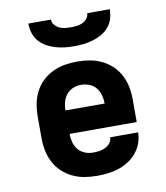

<svg xmlns="http://www.w3.org/2000/svg" viewBox="-84 -810 767 887"><g transform="rotate(-10 300.0 -366.0)"><path d="M300 8Q270 8 240.5 3Q211 -2 184.5 -15Q158 -28 136.5 -48.5Q115 -69 101.5 -95.5Q88 -122 82.5 -151Q77 -180 77 -210V-310Q77 -340 82.5 -369Q88 -398 101.5 -424.5Q115 -451 136.5 -471.5Q158 -492 185 -505Q212 -518 241 -523Q270 -528 300 -528Q330 -528 359 -523Q388 -518 415 -505Q442 -492 463.5 -471.5Q485 -451 498.5 -424.5Q512 -398 517.5 -369Q523 -340 523 -310V-205H208Q208 -186 213 -166.5Q218 -147 230.5 -131.5Q243 -116 261.5 -108.5Q280 -101 300 -101Q315 -101 329.5 -103Q344 -105 357.5 -111.5Q371 -118 380.5 -130Q390 -142 390 -157H521Q521 -131 512 -106.5Q503 -82 486.5 -62Q470 -42 448 -28Q426 -14 401.5 -6Q377 2 351.5 5Q326 8 300 8ZM208 -315H392Q392 -334 387 -353.5Q382 -373 369.5 -388.5Q357 -404 338.5 -411.5Q320 -419 300 -419Q280 -419 261.5 -411.5Q243 -404 230.5 -388.5Q218 -373 213 -353.5Q208 -334 208 -315ZM300 -600Q278 -600 255.5 -602.5Q233 -605 211.5 -611.5Q190 -618 170.5 -629Q151 -640 136.5 -657Q122 -674 115.5 -696Q109 -718 109 -740H215Q215 -726 224 -715Q233 -704 245.5 -698Q258 -692 272 -690.5Q286 -689 300 -689Q314 -689 328 -690.5Q342 -692 354.5 -698Q367 -704 376 -715Q385 -726 385 -740H491Q491 -718 484.5 -696Q478 -674 463.5 -657Q449 -640 429.5 -629Q410 -618 388.5 -611.5Q367 -605 344.5 -602.5Q322 -600 300 -600Z"/></g></svg>

Font: Iosevka HT Extrabold Extended
Style: Regular
Weight: 800
Width: 7
Monospace: yes
Designer: Belleve Invis
Foundry: Belleve Invis
Version: Version 32.3.0; ttfautohint (v1.8.4)